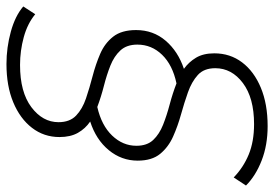

<svg xmlns="http://www.w3.org/2000/svg" viewBox="-176 -597 848 594"><g transform="rotate(-90 248.0 -300.0)"><path d="M155 104Q96 104 48.5 85.5Q1 67 -29 37L-4 -1Q27 29 67 45.5Q107 62 161 62Q242 62 288 27.5Q334 -7 334 -58Q334 -93 313 -112Q292 -131 259.5 -142.5Q227 -154 191 -164Q155 -174 122.5 -188.5Q90 -203 69 -228.5Q48 -254 48 -298Q48 -348 80.5 -387.5Q113 -427 169 -445Q147 -460 134 -483Q121 -506 121 -540Q121 -588 149.5 -625Q178 -662 228.5 -683Q279 -704 347 -704Q398 -704 447 -690.5Q496 -677 525 -652L501 -615Q472 -639 430 -650.5Q388 -662 344 -662Q260 -662 213.5 -627Q167 -592 167 -543Q167 -508 187.5 -488.5Q208 -469 240.5 -458Q273 -447 309.5 -437.5Q346 -428 378.5 -414Q411 -400 431.5 -374Q452 -348 452 -303Q452 -250 419 -211.5Q386 -173 332 -155Q353 -140 366.5 -117.5Q380 -95 380 -61Q380 -12 352 25Q324 62 273.5 83Q223 104 155 104ZM287 -178Q344 -190 375.5 -222.5Q407 -255 407 -299Q407 -332 389 -351.5Q371 -371 342 -382.5Q313 -394 279.5 -402.5Q246 -411 214 -423Q157 -410 125.5 -377Q94 -344 94 -302Q94 -269 112 -250Q130 -231 159 -219.5Q188 -208 222 -199Q256 -190 287 -178Z"/></g></svg>

Font: Montserrat Light
Style: Italic
Weight: 300
Italic angle: -11.3°
Designer: Julieta Ulanovsky
Foundry: Julieta Ulanovsky
Version: Version 9.000; ttfautohint (v1.8.4.7-5d5b)